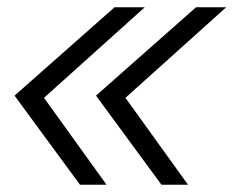

<svg xmlns="http://www.w3.org/2000/svg" viewBox="-20 -508 642 528"><path d="M200 0 20 -245 295 -488H378L101 -239L273 0ZM424 0 244 -245 519 -488H602L325 -239L497 0Z"/></svg>

Font: Red Hat Mono
Style: Italic
Weight: 300
Italic angle: -12°
Monospace: yes
Designer: Pentagram, MCKL
Foundry: Pentagram, MCKL
Version: Version 1.023